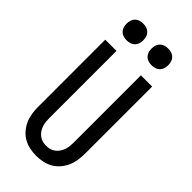

<svg xmlns="http://www.w3.org/2000/svg" viewBox="-294 -1016 1089 1089"><g transform="rotate(45 250.0 -472.0)"><path d="M250 8Q224 8 197.5 2.5Q171 -3 148.5 -16Q126 -29 108.5 -49.5Q91 -70 80.5 -94Q70 -118 66 -144Q62 -170 62 -196V-735H152V-196Q152 -181 153.5 -166.5Q155 -152 160 -137.5Q165 -123 173.5 -110.5Q182 -98 194 -89Q206 -80 220.5 -76Q235 -72 250 -72Q265 -72 279.5 -76Q294 -80 306 -89Q318 -98 326.5 -110.5Q335 -123 340 -137.5Q345 -152 346.5 -166.5Q348 -181 348 -196V-735H438V-196Q438 -170 434 -144Q430 -118 419.5 -94Q409 -70 391.5 -49.5Q374 -29 351.5 -16Q329 -3 302.5 2.5Q276 8 250 8ZM350 -818Q336 -818 323 -822Q310 -826 300.5 -835.5Q291 -845 287 -858Q283 -871 283 -885Q283 -899 287 -912Q291 -925 300.5 -934.5Q310 -944 323 -948Q336 -952 350 -952Q364 -952 377 -948Q390 -944 399.5 -934.5Q409 -925 413 -912Q417 -899 417 -885Q417 -871 413 -858Q409 -845 399.5 -835.5Q390 -826 377 -822Q364 -818 350 -818ZM150 -818Q136 -818 123 -822Q110 -826 100.5 -835.5Q91 -845 87 -858Q83 -871 83 -885Q83 -899 87 -912Q91 -925 100.5 -934.5Q110 -944 123 -948Q136 -952 150 -952Q164 -952 177 -948Q190 -944 199.5 -934.5Q209 -925 213 -912Q217 -899 217 -885Q217 -871 213 -858Q209 -845 199.5 -835.5Q190 -826 177 -822Q164 -818 150 -818Z"/></g></svg>

Font: Iosevka SS18 Medium
Style: Regular
Weight: 500
Monospace: yes
Designer: Belleve Invis
Foundry: Belleve Invis
Version: Version 25.1.1; ttfautohint (v1.8.4)